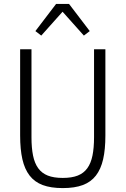

<svg xmlns="http://www.w3.org/2000/svg" viewBox="-20 -950 642 982"><path d="M141 -698V-248Q141 -194 149 -154.5Q157 -115 175.5 -89.5Q194 -64 224.5 -52Q255 -40 301 -40Q347 -40 377.5 -52Q408 -64 426.5 -89.5Q445 -115 453 -154.5Q461 -194 461 -248V-698H519V-257Q519 -186 507.5 -135.5Q496 -85 470.5 -52Q445 -19 403.5 -3.5Q362 12 301 12Q240 12 198.5 -3.5Q157 -19 131.5 -52Q106 -85 94.5 -135.5Q83 -186 83 -257V-698ZM333 -930 439 -791 409 -768 300 -890 191 -768 161 -791 267 -930Z"/></svg>

Font: IBM Plex Sans Cond Light
Style: Regular
Weight: 300
Width: 3
Designer: Mike Abbink, Paul van der Laan, Pieter van Rosmalen
Foundry: Bold Monday
Version: Version 1.3